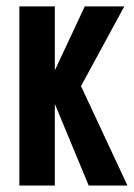

<svg xmlns="http://www.w3.org/2000/svg" viewBox="-20 -575 415 595"><path d="M40 0V-555.2H149.9V-356.9L242.7 -555.2H365.2L231 -308.1L375 0H254.9L149.9 -252.9V0Z"/></svg>

Font: Horta
Style: Regular
Weight: 600
Width: 3
Version: Version 0.11